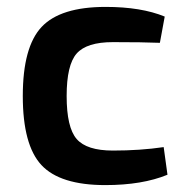

<svg xmlns="http://www.w3.org/2000/svg" viewBox="-20 -524 538 556"><path d="M286 -504Q389 -504 457 -476L443 -400Q394 -402 307 -402Q231 -402 202 -369Q173 -336 173 -246Q173 -155 202 -121.5Q231 -88 307 -88Q386 -88 454 -98L465 -18Q392 12 285 12Q154 12 100 -46Q46 -104 46 -246Q46 -388 100.5 -446Q155 -504 286 -504Z"/></svg>

Font: Exo 2 Semi Bold
Style: Regular
Weight: 600
Designer: Natanael Gama
Version: Version 1.001;PS 001.001;hotconv 1.0.88;makeotf.lib2.5.64775